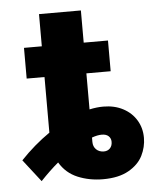

<svg xmlns="http://www.w3.org/2000/svg" viewBox="-50 -700 624 754"><g transform="rotate(-5 262.0 -323.0)"><path d="M296.9 -657.2V-530.3H392.6V-409.2H296.9V-267.1Q325.2 -273.4 351.6 -273.4Q395.5 -273.4 429.2 -255.6Q462.9 -237.8 481.4 -207Q500 -176.3 500 -137.7Q500 -101.1 483.2 -67.4Q466.3 -33.7 427.2 -11.5Q388.2 10.7 326.2 10.7Q272.5 10.7 226.8 -8.3Q181.2 -27.3 155.8 -70.3Q122.6 -42.5 85 -2.9L16.6 -90.8Q70.3 -147.5 131.8 -189.9V-409.2H61.5V-530.3H131.8V-657.2ZM338.9 -97.7Q353.5 -97.7 362.8 -107.2Q372.1 -116.7 372.1 -132.8Q372.1 -146.5 362.8 -155.3Q353.5 -164.1 335.9 -164.1Q318.8 -164.1 296.9 -156.2V-138.7Q296.9 -120.6 308.6 -109.1Q320.3 -97.7 338.9 -97.7Z"/></g></svg>

Font: Pretendard JP ExtraBold
Style: Regular
Weight: 800
Designer: Base glyphs from Inter by Rasmus Andersson; Hangeul glyphs from Noto Sans CJK(Source Han Sans) by Jang Soo-young and Kan
Foundry: Kil Hyung-jin
Version: Version 1.309